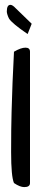

<svg xmlns="http://www.w3.org/2000/svg" viewBox="-20 -763 191 784"><path d="M102.5 -15.6Q102.5 1 79.1 1Q61.5 1 37.1 -15.6Q25.4 -42 25.4 -141.6Q25.4 -241.2 27.3 -306.2Q29.3 -371.1 31.2 -425.8Q37.1 -544.9 37.1 -551.8Q65.4 -568.4 84 -568.4Q102.5 -568.4 102.5 -551.8ZM7.8 -715.8Q7.8 -743.2 22.5 -743.2Q31.2 -743.2 43.9 -729.5L109.4 -666L92.8 -624Q28.3 -668 16.6 -687.5Q12.7 -695.3 10.3 -703.1Q7.8 -710.9 7.8 -715.8Z"/></svg>

Font: Architects Daughter
Style: Regular
Weight: 400
Designer: Kimberly Geswein
Foundry: Kimberly Geswein
Version: Version 1.002 2010